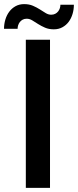

<svg xmlns="http://www.w3.org/2000/svg" viewBox="-40 -913 380 933"><path d="M203 0H85.5V-720H203ZM208.5 -841.5Q220 -841.5 228.5 -846Q237 -850.5 242.5 -857.5Q248 -864.5 250.8 -873Q253.5 -881.5 253.5 -890H319Q319 -866.5 312.5 -845Q306 -823.5 293.8 -807Q281.5 -790.5 263.2 -780.5Q245 -770.5 221.5 -770.5Q197.5 -770.5 179 -778.5Q160.5 -786.5 145.2 -796.2Q130 -806 116.8 -814Q103.5 -822 90 -822Q78.5 -822 70.2 -817.5Q62 -813 56.5 -806Q51 -799 48.2 -790.2Q45.5 -781.5 45.5 -773H-20.5Q-20.5 -796 -14 -817.8Q-7.5 -839.5 5 -856.2Q17.5 -873 35.8 -883Q54 -893 77.5 -893Q101.5 -893 120 -885Q138.5 -877 153.8 -867.2Q169 -857.5 182 -849.5Q195 -841.5 208.5 -841.5Z"/></svg>

Font: Lato 2
Style: Regular
Weight: 600
Designer: Lukasz Dziedzic with Adam Twardoch and Botio Nikoltchev
Foundry: tyPoland Lukasz Dziedzic
Version: Version 2.015; 2015-08-06; http://www.latofonts.com/